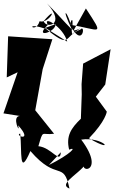

<svg xmlns="http://www.w3.org/2000/svg" viewBox="-45 -989 674 1111"><path d="M307 -108C303 -37 254 -136 177 -143C207 -244 192 -205 268 -215L159 -351L202 -589L258 -762L2 -779L-6 -541L57 -571L-25 -333L70 -318C19 -316 76 -203 60 -264C152 -161 34 -207 72 -216C83 -113 63 41 131 -115C287 66 322 -65 357 102C278 72 457 -2 461 -67C374 15 582 28 425 -181C554 -201 631 -94 470 -189C567 -289 573 -343 573 -343L488 -459L502 -420L564 -500L595 -704L436 -621L427 -502L428 -443L423 -302C366 -247 336 -202 355 -123C403 -143 365 -98 238 -34ZM366 -852C355 -845 384 -924 372 -816C301 -963 348 -927 374 -815C310 -880 312 -883 227 -969C342 -843 218 -822 208 -867C298 -973 242 -849 184 -866C162 -790 88 -865 210 -825L276 -849C279 -803 146 -763 232 -845C198 -904 321 -834 344 -748L203 -837C375 -694 317 -780 420 -818C452 -855 434 -702 360 -846C537 -818 562 -771 452 -940L381 -813C412 -813 454 -851 372 -792Z"/></svg>

Font: Asimov Silicon
Style: Regular
Weight: 400
Designer: Google
Version: Version 2.000980; 2014